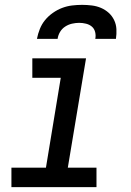

<svg xmlns="http://www.w3.org/2000/svg" viewBox="-20 -770 540 790"><path d="M27 0V-80H169L230 -450H113V-530H334L259 -80H377V0ZM132 -610Q136 -631 144 -651Q152 -671 165.5 -687.5Q179 -704 197.5 -717Q216 -730 236 -737.5Q256 -745 276.5 -747.5Q297 -750 318 -750Q338 -750 358 -747.5Q378 -745 395.5 -737.5Q413 -730 427 -717.5Q441 -705 449.5 -687.5Q458 -670 459 -650Q460 -630 457 -610H372Q375 -624 371.5 -638Q368 -652 358 -660.5Q348 -669 334 -672.5Q320 -676 306 -676Q291 -676 276 -672.5Q261 -669 248 -660.5Q235 -652 227 -638.5Q219 -625 217 -610Z"/></svg>

Font: Iosevka Curly Medium Oblique
Style: Regular
Weight: 500
Italic angle: -9°
Monospace: yes
Designer: Belleve Invis
Foundry: Belleve Invis
Version: Version 11.1.0; ttfautohint (v1.8.3)